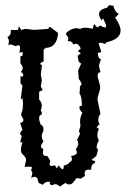

<svg xmlns="http://www.w3.org/2000/svg" viewBox="-20 -695 484 726"><path d="M206.5 10.3Q196.8 1.5 188.5 1.5Q183.6 1.5 176.8 5.4Q168 3.4 168 -2.4L169.4 -7.3L164.6 -7.8Q148.4 -7.8 142.1 3.9L126 -3.4L121.1 -21Q116.7 -26.4 110.8 -26.4Q104.5 -26.4 98.1 -20.5L102.5 -42.5L97.2 -52.2L101.1 -60.1Q101.1 -64.9 90.3 -64.9Q76.7 -64.9 73.2 -63L78.6 -88.9Q78.6 -96.7 75.4 -100.8Q72.3 -105 68.6 -108.4Q64.9 -111.8 62 -116Q59.1 -120.1 59.1 -128.4Q59.1 -139.2 64.9 -156.7L56.2 -157.2L62.5 -181.2Q56.2 -184.6 56.2 -189.5Q56.2 -195.3 64.9 -203.6L56.2 -230.5Q68.4 -231.9 68.4 -240.2Q68.4 -247.1 60.5 -257.8V-266.6Q66.9 -278.8 66.9 -303.7L64.9 -325.2L58.1 -317.9L64.9 -372.6L57.6 -378.4V-406.2H66.9L67.9 -411.1Q67.9 -418.9 58.1 -422.9Q65.9 -429.2 65.9 -437.5Q65.9 -445.3 57.1 -455.1V-481.9Q65.9 -482.4 65.9 -491.2L64.9 -499L53.2 -495.6L56.2 -513.7Q56.2 -523.9 49.3 -523.9Q44.9 -523.9 40 -520.5L20.5 -527.3L11.7 -524.4L13.7 -537.6Q13.7 -547.9 7.8 -554.7Q21 -560.5 21 -575.7L20.5 -581.5H47.9L51.3 -595.7L60.5 -581.5L75.2 -585.9L108.9 -582L164.1 -585.9L163.6 -588.4Q163.6 -592.8 170.4 -592.8L199.7 -570.3Q194.8 -514.2 153.3 -514.2L145 -507.3V-462.4Q132.3 -458 132.3 -454.1Q132.3 -450.7 138.7 -448.7L134.3 -413.1L138.2 -391.6L134.3 -367.7L141.6 -355L127.9 -347.7V-318.4Q138.2 -308.6 138.2 -294.9L134.3 -275.9L138.7 -271L137.2 -261.7Q127.9 -259.8 127.9 -248Q127.9 -239.3 133.8 -224.1Q144.5 -219.2 144.5 -206.1Q144.5 -199.2 141.1 -193.4Q137.7 -187.5 137.7 -181.2Q137.7 -170.9 144.5 -159.7Q134.8 -148.4 134.8 -141.6Q134.8 -134.8 144 -131.8L142.1 -118.7Q142.1 -105 154.8 -105L158.7 -105.5L170.4 -86.9L167.5 -74.7Q167.5 -67.4 175.3 -67.4L188 -69.8L194.3 -58.6L201.7 -69.8Q211.9 -55.2 216.8 -55.2Q221.2 -55.2 221.2 -68.8L236.3 -74.2L244.1 -82Q252 -85.4 252 -93.3Q252 -99.1 248.5 -105.5Q270.5 -107.4 270.5 -118.7Q270.5 -123.5 266.6 -130.4Q275.9 -142.6 275.9 -152.8Q275.9 -159.7 271.5 -166.5L283.2 -190.4Q278.8 -193.8 278.8 -200.7L284.2 -218.3L282.7 -233.9Q282.7 -253.9 292 -269Q280.3 -278.3 280.3 -288.1L281.2 -293.5L289.6 -295.4Q289.6 -330.6 280.8 -340.8L282.7 -369.6Q288.1 -372.1 288.1 -376.5Q288.1 -383.3 277.8 -396.5L275.4 -428.7L287.1 -454.6L277.8 -460.9L273.4 -483.9L285.6 -493.7L274.4 -502L285.6 -511.7Q276.9 -529.8 266.1 -529.8L256.8 -526.9Q253.9 -539.1 241.2 -539.1L236.3 -538.6L238.3 -548.3Q238.3 -556.6 230 -563.5V-570.3Q249.5 -588.4 269.5 -588.4L283.7 -585.9Q291.5 -590.3 303.7 -590.3Q315.4 -590.3 330.1 -585.9L335.9 -604.5L347.7 -590.8L358.9 -598.6Q371.1 -591.3 377 -591.3Q381.3 -591.3 381.3 -595.7Q381.3 -601.6 376.5 -610.8L370.1 -626L364.3 -617.7Q354.5 -631.8 354.5 -641.6Q354.5 -659.7 384.8 -665.5L391.6 -675.3L409.2 -673.3Q412.6 -650.9 429.2 -642.6L415.5 -627.9Q436 -599.1 436 -579.6Q436 -546.9 382.8 -535.2L376.5 -528.3Q367.2 -533.2 358.9 -533.2Q354.5 -533.2 353 -530.8L363.3 -498L350.1 -495.1Q350.1 -473.1 361.8 -471.2L354 -446.8L359.9 -422.4Q349.1 -420.4 349.1 -408.7Q349.1 -402.3 354 -387Q358.9 -371.6 358.9 -363.3Q358.9 -356.9 353.8 -342.3Q348.6 -327.6 348.6 -318.4L359.9 -264.6Q351.6 -253.4 351.6 -243.2Q351.6 -234.4 356.4 -225.1L345.2 -214.4L354 -207Q348.1 -195.8 348.1 -185.5Q348.1 -174.3 354 -163.6Q345.2 -150.9 345.2 -133.8L347.2 -134.3Q350.1 -134.3 350.1 -129.4Q350.1 -122.6 344.2 -105L325.7 -90.3L340.8 -85L336.4 -76.7Q324.7 -75.7 324.7 -52.7L315.9 -53.7Q299.8 -53.7 299.8 -38.6L301.3 -29.3L284.2 -19L273.9 -22Q269.5 -22 266.6 -18.1Q263.7 -14.2 260.5 -9.8Q257.3 -5.4 253.2 -1.5Q249 2.4 241.7 2.4Q233.9 2.4 227.5 -3.4Z"/></svg>

Font: Truetypewriter PolyglOTT
Style: Regular
Weight: 400
Designer: Sergey Beatoff a.k.a. Sam_T
Version: Version 3.76